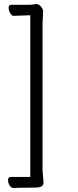

<svg xmlns="http://www.w3.org/2000/svg" viewBox="-20 -787 390 957"><path d="M124 -763Q140 -763 160 -767Q174 -767 184.5 -754Q195 -741 195 -730L192 -667V62L197 121Q197 134 188.5 141Q180 148 154 148L75 149Q57 149 50 150H49Q36 150 28 137.5Q20 125 20 110Q20 95 35 95H131V-711Q56 -708 47.5 -708Q39 -708 31 -721Q23 -734 23 -748.5Q23 -763 37 -763Z"/></svg>

Font: LXGW WenKai Lite
Style: Regular
Weight: 400
Designer: LXGW / Fontworks Inc.
Foundry: LXGW / Fontworks Inc.
Version: Version 1.511; March 25, 2025